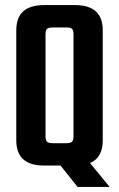

<svg xmlns="http://www.w3.org/2000/svg" viewBox="-20 -651 469 755"><path d="M153 0Q44 0 44 -99V-532Q44 -631 153 -631H275Q384 -631 384 -532V-99Q384 -31 334 -10L411 84H285L218 0ZM159 -516V-115Q159 -99 165 -93.5Q171 -88 188 -88H241Q257 -88 263 -93.5Q269 -99 269 -115V-516Q269 -532 263 -537.5Q257 -543 241 -543H188Q171 -543 165 -537.5Q159 -532 159 -516Z"/></svg>

Font: Teko Medium
Style: Regular
Weight: 500
Designer: Manushi Parikh, Jonny Pinhorn
Foundry: Indian Type Foundry
Version: Version 1.106;PS 1.0;hotconv 1.0.78;makeotf.lib2.5.61930; tt